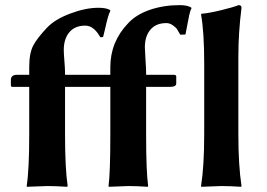

<svg xmlns="http://www.w3.org/2000/svg" viewBox="-20 -718 1032 741"><path d="M162.1 -611.8Q192.9 -644 252 -666Q311 -688 359.9 -688Q390.6 -688 404.8 -679.2L405.8 -675.8Q400.9 -667 396 -649.4Q391.1 -631.8 385.5 -606.4Q379.9 -581.1 377.9 -575.2L367.2 -574.2Q342.3 -619.1 309.1 -619.1Q269 -619.1 247.6 -593.5Q226.1 -567.9 226.1 -524.9Q226.1 -513.7 228.5 -482.9Q231 -452.1 231 -439V-429.2H357.9H378.9H405.8V-459Q405.8 -557.1 475.1 -628.9Q505.9 -662.1 558.8 -680.2Q611.8 -698.2 672.9 -698.2Q703.6 -698.2 717.8 -689L719.2 -686Q714.4 -678.2 710.2 -659.2Q706.1 -640.1 702.1 -617.7Q698.2 -595.2 695.8 -585L675.8 -584Q668 -598.1 663.1 -605.5Q658.2 -612.8 646.5 -620.8Q634.8 -628.9 622.1 -628.9Q582 -628.9 560.5 -603.5Q539.1 -578.1 539.1 -535.2Q539.1 -523.9 541.5 -488Q543.9 -452.1 543.9 -439V-429.2H651.9Q659.7 -429.2 660.2 -422.9V-396Q660.2 -382.8 637.2 -382.8H543.9V-200.2Q543.9 -56.2 551.8 0L549.8 2.9Q508.8 0 475.1 0L399.9 2.9L398.9 0Q405.8 -50.8 405.8 -200.2V-382.8H363.8H339.8H231V-200.2Q231 -67.4 241.2 0L238.8 2.9Q195.8 0 162.1 0L84 2.9L83 0Q92.8 -63 92.8 -200.2V-382.8H26.9Q22 -382.8 22 -389.2V-409.2Q22 -429.2 44.9 -429.2H92.8V-459Q92.8 -513.2 108.4 -542.5Q124 -571.8 162.1 -611.8ZM768.1 -200.2V-474.1Q768.1 -595.2 755.9 -662.1L757.8 -665Q785.6 -667 832.8 -678.5Q879.9 -689.9 900.9 -698.2Q912.1 -698.2 912.1 -688Q899.9 -591.8 899.9 -500V-200.2Q899.9 -80.1 912.1 0L910.2 2.9Q868.2 0 834 0L756.8 2.9L755.9 0Q768.1 -76.2 768.1 -200.2Z"/></svg>

Font: Linux Biolinum O
Style: Bold
Weight: 700
Designer: Philipp H. Poll
Foundry: Philipp H. Poll
Version: Version 1.3.2